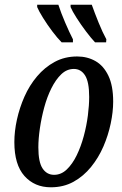

<svg xmlns="http://www.w3.org/2000/svg" viewBox="-20 -786 519 816"><path d="M196 10Q127 10 84 -38Q41 -86 41 -182Q41 -228 52 -278Q63 -328 84 -375.5Q105 -423 137.5 -461.5Q170 -500 212.5 -523Q255 -546 308 -546Q351 -546 385.5 -526.5Q420 -507 440.5 -464.5Q461 -422 461 -354Q461 -311 450.5 -261Q440 -211 419.5 -163.5Q399 -116 367 -76.5Q335 -37 292.5 -13.5Q250 10 196 10ZM210 -43Q240 -43 264 -66Q288 -89 306 -126Q324 -163 336 -207.5Q348 -252 353.5 -295.5Q359 -339 359 -374Q359 -438 341.5 -465.5Q324 -493 294 -493Q264 -493 240.5 -470.5Q217 -448 198.5 -411Q180 -374 168 -329.5Q156 -285 149.5 -240.5Q143 -196 143 -160Q143 -97 161 -70Q179 -43 210 -43ZM384 -606Q367 -624 345.5 -652.5Q324 -681 305.5 -710Q287 -739 280 -756V-766H370Q382 -732 399 -690Q416 -648 432 -619L431 -606ZM242 -606Q224 -624 202.5 -652.5Q181 -681 163 -710Q145 -739 138 -756V-766H228Q239 -732 257 -690Q275 -648 290 -619V-606Z"/></svg>

Font: Noto Serif ExtraCondensed Medium
Style: Italic
Weight: 500
Width: 2
Italic angle: -12°
Designer: Monotype Design Team
Foundry: Monotype Imaging Inc.
Version: Version 2.013; ttfautohint (v1.8.4.7-5d5b)